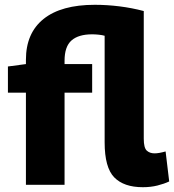

<svg xmlns="http://www.w3.org/2000/svg" viewBox="-20 -770 725 800"><path d="M575 10Q496 10 456 -31Q416 -72 416 -177V-621Q406 -624 391 -625.5Q376 -627 364 -627Q307 -627 278 -601.5Q249 -576 249 -517V-503H364V-384H249V0H88V-384H13V-493L88 -503V-521Q88 -632 161.5 -691Q235 -750 375 -750Q426 -750 478 -743.5Q530 -737 579 -724V-192Q579 -154 591.5 -142.5Q604 -131 624 -131Q642 -131 670 -139L685 -14Q664 -4 636 3Q608 10 575 10Z"/></svg>

Font: Georama
Style: Bold
Weight: 700
Designer: Jean-Baptiste Levee
Foundry: Production Type
Version: Version 1.000